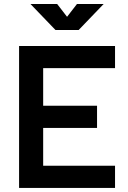

<svg xmlns="http://www.w3.org/2000/svg" viewBox="-20 -918 626 938"><path d="M73.2 0H542V-108.4H190.9V-293H454.1V-401.4H190.9V-585H542V-693.4H73.2ZM251 -771.5H364.3L486.3 -898.4H356L307.6 -835.9L259.3 -898.4H128.9Z"/></svg>

Font: Cascadia Mono SemiBold
Style: Regular
Weight: 600
Monospace: yes
Designer: Aaron Bell
Foundry: Saja Typeworks
Version: Version 2404.023